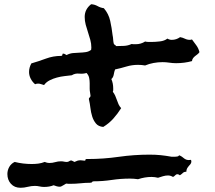

<svg xmlns="http://www.w3.org/2000/svg" viewBox="-20 -762 1010 900"><path d="M915 -517.6Q911.1 -511.7 905.3 -507.3Q899.4 -502.9 894.5 -499Q889.6 -495.1 885.3 -489.7Q880.9 -484.4 879.9 -475.6Q862.3 -470.7 843.8 -468.3Q825.2 -465.8 805.7 -465.8Q789.1 -465.8 773.4 -468.3Q757.8 -470.7 742.2 -470.7Q720.7 -470.7 699.7 -466.8Q678.7 -462.9 660.2 -455.1Q643.6 -458 627 -458Q598.6 -458 572.8 -450.2Q546.9 -442.4 519.5 -436.5Q515.6 -426.8 513.2 -412.6Q510.7 -398.4 502 -391.6Q510.7 -371.1 510.7 -347.7V-339.8Q510.7 -335.9 508.8 -332Q515.6 -323.2 520 -313.5Q524.4 -303.7 527.8 -293.5Q531.2 -283.2 535.6 -273.4Q540 -263.7 547.9 -254.9Q531.2 -228.5 511.2 -206.1Q491.2 -183.6 463.9 -167Q441.4 -168.9 429.7 -183.1Q418 -197.3 412.1 -216.3Q406.2 -235.4 403.8 -255.9Q401.4 -276.4 397.5 -293Q397.5 -294.9 397 -295.4Q396.5 -295.9 396.5 -297.9Q396.5 -302.7 400.4 -305.2Q404.3 -307.6 404.3 -313.5Q404.3 -318.4 402.3 -327.6Q400.4 -336.9 400.4 -346.7V-372.1Q400.4 -384.8 397.9 -397Q395.5 -409.2 385.7 -419.9Q369.1 -415 350.6 -417Q332 -418.9 316.4 -409.2Q300.8 -407.2 282.7 -405.3Q264.6 -403.3 246.6 -398.4Q228.5 -393.6 212.4 -385.3Q196.3 -377 186.5 -363.3Q178.7 -365.2 172.4 -367.7Q166 -370.1 158.2 -370.1Q151.4 -370.1 144.5 -367.2Q131.8 -377.9 124 -393.1Q116.2 -408.2 116.2 -424.8Q116.2 -435.5 119.1 -445.8Q122.1 -456.1 127 -464.8Q161.1 -474.6 195.3 -487.3Q229.5 -500 266.6 -500Q271.5 -500 272 -503.9Q272.5 -507.8 274.4 -510.7Q281.2 -510.7 284.2 -508.3Q287.1 -505.9 292 -503.9Q306.6 -511.7 321.8 -513.2Q336.9 -514.6 352.1 -515.1Q367.2 -515.6 381.3 -517.6Q395.5 -519.5 407.2 -528.3Q408.2 -532.2 408.2 -539.1Q408.2 -557.6 403.3 -575.2Q398.4 -592.8 392.6 -610.4Q386.7 -627.9 381.8 -646Q377 -664.1 377 -682.6Q377 -718.8 407.2 -742.2Q423.8 -741.2 437.5 -733.4Q451.2 -725.6 466.8 -723.6Q489.3 -697.3 496.6 -664.1Q503.9 -630.9 507.8 -596.7Q509.8 -587.9 510.3 -578.6Q510.7 -569.3 512.7 -559.6Q513.7 -553.7 518.1 -552.2Q522.5 -550.8 523.4 -545.9Q542 -545.9 561 -546.9Q580.1 -547.9 596.7 -555.7Q601.6 -554.7 606.4 -554.7H616.2Q640.6 -554.7 660.2 -567.4Q668 -565.4 675.8 -565.4H691.4Q708 -565.4 729.5 -567.9Q751 -570.3 764.6 -581.1Q774.4 -575.2 785.2 -575.2Q806.6 -575.2 824.2 -587.9Q835.9 -585.9 846.7 -580.6Q857.4 -575.2 870.1 -575.2Q874 -575.2 879.9 -577.1Q890.6 -562.5 900.4 -549.3Q910.2 -536.1 915 -517.6ZM877 -4.9Q877 2 873 6.8Q869.1 11.7 864.7 16.6Q860.4 21.5 856.9 27.8Q853.5 34.2 853.5 43Q842.8 43 836.9 48.8Q831.1 54.7 823.2 59.6Q821.3 57.6 817.9 56.2Q814.5 54.7 810.5 54.7Q805.7 54.7 800.8 60.1Q795.9 65.4 791 67.4Q779.3 60.5 767.6 60.5Q755.9 60.5 744.1 64Q732.4 67.4 720.7 71.3Q712.9 69.3 705.6 68.4Q698.2 67.4 690.4 67.4Q659.2 67.4 627 78.1Q607.4 75.2 588.9 75.2Q545.9 75.2 503.9 81.5Q461.9 87.9 418.9 87.9Q413.1 87.9 411.6 91.3Q410.2 94.7 402.3 94.7Q379.9 94.7 356.9 97.2Q334 99.6 311.5 99.6H300.8Q295.9 99.6 290 98.6Q286.1 100.6 275.9 106.9Q265.6 113.3 261.7 113.3Q252.9 113.3 246.1 111.3Q239.3 109.4 231.4 106.4Q211.9 114.3 186.5 114.3Q175.8 114.3 165 111.8Q154.3 109.4 143.6 109.4Q127 109.4 109.9 113.8Q92.8 118.2 76.2 118.2Q47.9 118.2 31.2 99.6Q14.6 81.1 14.6 53.7Q14.6 36.1 23.4 20.5Q32.2 4.9 48.8 -2.9Q68.4 2 88.4 4.4Q108.4 6.8 128.9 6.8Q144.5 6.8 159.7 4.9Q174.8 2.9 189.5 -2.9Q201.2 2 210.9 2Q225.6 2 238.8 -2Q252 -5.9 265.6 -5.9Q273.4 -5.9 279.8 -4.4Q286.1 -2.9 293 -2.9Q299.8 -2.9 304.2 -6.3Q308.6 -9.8 313.5 -9.8Q316.4 -9.8 321.3 -6.8Q326.2 -3.9 329.1 -2.9Q336.9 -6.8 343.3 -8.8Q349.6 -10.7 358.4 -10.7Q363.3 -10.7 367.2 -9.8Q371.1 -8.8 376 -8.8Q380.9 -8.8 380.4 -12.2Q379.9 -15.6 384.8 -16.6H391.6Q464.8 -16.6 536.6 -26.9Q608.4 -37.1 680.7 -37.1Q709 -37.1 732.9 -34.7Q756.8 -32.2 784.2 -27.3H799.8Q804.7 -27.3 811 -28.3Q817.4 -29.3 819.3 -34.2Q828.1 -31.2 833.5 -26.9Q838.9 -22.5 844.2 -18.6Q849.6 -14.6 856.4 -12.7Q863.3 -10.7 875 -12.7Q877 -8.8 877 -4.9Z"/></svg>

Font: RockSalt
Style: Regular
Weight: 400
Designer: Squid
Foundry: Font Diner, Inc DBA Sideshow
Version: Version 1.000